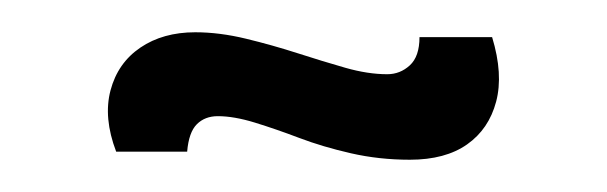

<svg xmlns="http://www.w3.org/2000/svg" viewBox="-20 -357 376 119"><path d="M234 -258Q215 -258 197.5 -262Q180 -266 165.5 -271.5Q151 -277 138 -281Q125 -285 115 -285Q107 -285 102 -280Q97 -275 96 -263H52Q44 -284 48.5 -301Q53 -318 67 -327.5Q81 -337 101 -337Q116 -337 132.5 -333Q149 -329 164.5 -324Q180 -319 194 -315Q208 -311 220 -311Q228 -311 234 -316.5Q240 -322 240 -334H285Q292 -311 287.5 -294Q283 -277 269.5 -267.5Q256 -258 234 -258Z"/></svg>

Font: Bricolage Grotesque Condensed ExtraLight
Style: Regular
Weight: 250
Width: 3
Designer: Mathieu Triay
Foundry: Atelier Triay
Version: Version 1.000;gftools[0.9.30]